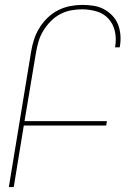

<svg xmlns="http://www.w3.org/2000/svg" viewBox="-20 -763 540 783"><path d="M16 0 107 -553Q111 -578 119 -602.5Q127 -627 141 -649.5Q155 -672 174 -690.5Q193 -709 216.5 -721Q240 -733 265.5 -738Q291 -743 315 -743Q339 -743 361.5 -739.5Q384 -736 403 -726Q422 -716 437.5 -700Q453 -684 461 -664Q469 -644 471 -621Q473 -598 469 -575L468 -570H449L450 -575Q455 -606 448.5 -635.5Q442 -665 422.5 -686.5Q403 -708 374 -716.5Q345 -725 314 -725Q292 -725 268.5 -720.5Q245 -716 224 -704.5Q203 -693 186 -675.5Q169 -658 156.5 -637.5Q144 -617 137.5 -595Q131 -573 127 -550L80 -269H416L413 -251H77L36 0Z"/></svg>

Font: Iosevka Thin Oblique
Style: Regular
Weight: 100
Italic angle: -9°
Monospace: yes
Designer: Belleve Invis
Foundry: Belleve Invis
Version: Version 32.5.0; ttfautohint (v1.8.4)